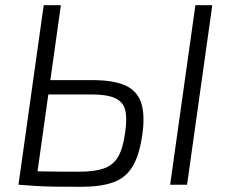

<svg xmlns="http://www.w3.org/2000/svg" viewBox="-20 -710 873 738"><path d="M335 -402Q417 -402 462 -381.5Q507 -361 522.5 -315Q538 -269 527 -192Q516 -114 489.5 -70Q463 -26 415 -9Q367 8 292 8Q235 8 195 7.5Q155 7 122 5Q89 3 51 0L72 -53Q94 -52 149.5 -51Q205 -50 283 -50Q343 -50 379 -62.5Q415 -75 434 -107.5Q453 -140 461 -200Q469 -254 461.5 -286Q454 -318 423 -332.5Q392 -347 330 -347H114L122 -402ZM214 -690 117 0H51L148 -690ZM796 -690 699 0H634L731 -690Z"/></svg>

Font: Exo 2 Light
Style: Italic
Weight: 300
Italic angle: -8°
Designer: Natanael Gama
Foundry: Natanael Gama
Version: Version 2.010